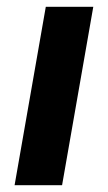

<svg xmlns="http://www.w3.org/2000/svg" viewBox="-20 -546 318 566"><path d="M23 0 115 -526H255L163 0Z"/></svg>

Font: DM Sans 9pt ExtraBold
Style: Italic
Weight: 800
Italic angle: -10°
Version: Version 4.004;gftools[0.9.30]